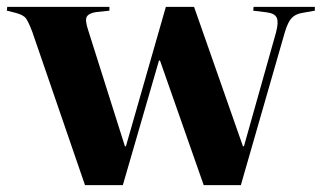

<svg xmlns="http://www.w3.org/2000/svg" viewBox="-25 -538 935 558"><path d="M222 0 69 -445Q58 -474 50.5 -484.5Q43 -495 19 -501L-5 -507L-4 -518H293V-507L255 -503Q234 -500 227.5 -490Q221 -480 232 -448L338 -113H341L457 -518H539L681 -113H684L777 -443Q785 -473 779.5 -486Q774 -499 751 -502L711 -507L712 -518H890V-507L856 -501Q835 -498 823.5 -486.5Q812 -475 803 -445L675 0H567L440 -362H437L332 0Z"/></svg>

Font: Literata 72pt
Style: Bold
Weight: 700
Designer: Latin by Veronika Burian and Jose Scaglione. Greek by Irene Vlachou. Cyrillic by Vera Evstafieva.
Foundry: TypeTogether
Version: Version 3.002